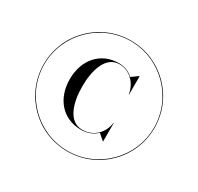

<svg xmlns="http://www.w3.org/2000/svg" viewBox="-162 -953 1193 1156"><g transform="rotate(30 435.0 -375.0)"><path d="M50 -375C50 -162 222 10 435 10C648 10 820 -162 820 -375C820 -588 648 -760 435 -760C222 -760 50 -588 50 -375ZM53.5 -375C53.5 -585 225 -756.5 435 -756.5C645 -756.5 816.5 -585 816.5 -375C816.5 -165 645 6.5 435 6.5C225 6.5 53.5 -165 53.5 -375ZM592.5 -277.5H590.5C581.5 -207.5 529 -148 447 -148C350 -148 318 -266 318 -375C318 -484 350 -602 447 -602C515 -602 574 -547.5 584.5 -472.5H586.5V-600H584.5L539.5 -567.5C514 -591.5 479.5 -606 441 -606C313 -606 231 -509 231 -375C231 -241 313 -144 441 -144C486 -144 523 -159.5 549.5 -185.5L590.5 -150H592.5Z"/></g></svg>

Font: Bodoni* 48pt Medium
Style: Regular
Weight: 500
Version: Version 2.3